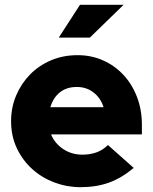

<svg xmlns="http://www.w3.org/2000/svg" viewBox="-20 -767 635 797"><path d="M26 0ZM535 -70Q485 -28 432.5 -9Q380 10 314 10Q258 10 206 -9.5Q154 -29 114 -65Q74 -101 50 -151.5Q26 -202 26 -264Q26 -321 47 -370.5Q68 -420 104.5 -457.5Q141 -495 191.5 -516.5Q242 -538 302 -538Q359 -538 407.5 -516.5Q456 -495 492 -456.5Q528 -418 548.5 -365Q569 -312 569 -249V-209H192Q207 -172 242 -148.5Q277 -125 322 -125Q354 -125 380.5 -134.5Q407 -144 428 -165Q455 -141 481.5 -117.5Q508 -94 535 -70ZM299 -406Q257 -406 229 -384Q201 -362 189 -322H410Q398 -360 368.5 -383Q339 -406 299 -406ZM312 -747H493L353 -611H224Z"/></svg>

Font: Rosa Sans Black
Style: Regular
Weight: 900
Designer: Pentagram / MCKL
Foundry: Pentagram / MCKL
Version: Version 1.005;September 16, 2019;FontCreator 11.5.0.2425 64-